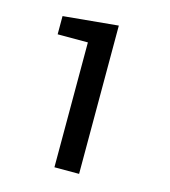

<svg xmlns="http://www.w3.org/2000/svg" viewBox="-99 -720 709 800"><g transform="rotate(15 256.0 -320.0)"><path d="M315.4 0H209V-538.6H78.6V-617.2L315.4 -639.6Z"/></g></svg>

Font: Yantramanav Medium
Style: Regular
Weight: 500
Version: Version 1.001;PS 1.0;hotconv 1.0.72;makeotf.lib2.5.5900; ttf